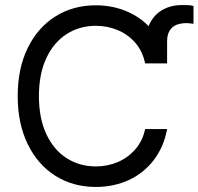

<svg xmlns="http://www.w3.org/2000/svg" viewBox="-20 -738 794 768"><path d="M564.5 -484.4V-573.2Q564.5 -619.1 583 -651.4Q601.6 -683.6 633.8 -700.7Q666 -717.8 706.1 -717.8Q723.6 -717.8 734.4 -717.3Q745.1 -716.8 753.9 -713.9V-642.6Q752.9 -642.6 751 -643.1Q749 -643.6 747.1 -643.6Q742.2 -644.5 737.3 -645Q732.4 -645.5 726.6 -645.5Q703.1 -645.5 686 -638.7Q668.9 -631.8 658.7 -615.7Q648.4 -599.6 648.4 -572.3V-484.4ZM363.3 -634.8Q298.8 -634.8 247.1 -602.1Q195.3 -569.3 165.5 -505.9Q135.7 -442.4 135.7 -353.5Q135.7 -264.6 165.5 -201.2Q195.3 -137.7 247.1 -105Q298.8 -72.3 363.3 -72.3Q410.2 -72.3 451.2 -89.8Q492.2 -107.4 521.5 -141.1Q550.8 -174.8 560.5 -221.7H648.4Q635.7 -151.4 595.7 -98.6Q555.7 -45.9 495.6 -18.1Q435.5 9.8 363.3 9.8Q272.5 9.8 201.7 -34.7Q130.9 -79.1 90.8 -161.6Q50.8 -244.1 50.8 -353.5Q50.8 -463.9 90.8 -545.9Q130.9 -627.9 201.7 -672.4Q272.5 -716.8 363.3 -716.8Q434.6 -716.8 495.1 -689Q555.7 -661.1 595.7 -608.9Q635.7 -556.6 648.4 -484.4H560.5Q550.8 -532.2 522 -565.9Q493.2 -599.6 451.7 -617.2Q410.2 -634.8 363.3 -634.8Z"/></svg>

Font: Pretendard Std Variable
Style: Regular
Weight: 400
Designer: Base glyphs from Inter by Rasmus Andersson; Hangeul glyphs from Noto Sans CJK(Source Han Sans) by Jang Soo-young and Kan
Foundry: Kil Hyung-jin
Version: Version 1.309;Glyphs 3.2 (3225)